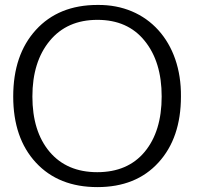

<svg xmlns="http://www.w3.org/2000/svg" viewBox="-20 -743 821 773"><path d="M372.1 10.3C475.6 10.3 557.6 -22.5 617.7 -88.4C678.2 -154.3 708.5 -243.2 708.5 -354.5C710.9 -573.2 575.2 -725.6 372.6 -723.1C268.1 -723.1 185.5 -689.5 124.5 -622.6C63.5 -555.7 33.2 -466.3 33.2 -354.5C33.2 -243.2 63.5 -154.3 124.5 -88.4C185.5 -22.5 268.1 10.3 372.1 10.3ZM371.6 -49.8C290 -49.8 226.1 -77.1 179.7 -131.8C133.3 -187 110.4 -261.2 110.4 -354.5C110.4 -447.8 133.8 -522.5 180.2 -578.6C226.6 -634.8 290.5 -663.1 372.1 -663.1C453.1 -663.1 516.6 -635.3 562 -579.1C607.9 -522.9 630.9 -448.2 630.9 -354.5C630.9 -260.7 607.9 -186.5 562.5 -131.8C517.1 -77.1 453.1 -49.8 371.6 -49.8Z"/></svg>

Font: Ride Light
Style: Regular
Weight: 300
Version: Version 3.000